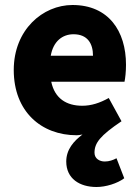

<svg xmlns="http://www.w3.org/2000/svg" viewBox="-20 -529 560 768"><path d="M366 219C403 219 449 205 477 184L446 104C433 111 417 117 399 117C379 117 358 106 358 82C358 43 380 14 466 -44L415 -137C379 -117 345 -106 309 -106C246 -106 199 -135 185 -202H478C481 -216 484 -242 484 -270C484 -405 414 -509 270 -509C151 -509 35 -410 35 -249C35 -83 145 12 287 12C293 12 299 11 310 9C275 35 245 69 245 117C245 186 299 219 366 219ZM183 -306C193 -364 230 -392 274 -392C330 -392 352 -355 352 -306Z"/></svg>

Font: Source Sans Pro
Style: Bold
Weight: 700
Designer: Paul D. Hunt
Foundry: Adobe Systems Incorporated
Version: Version 3.006;hotconv 1.0.111;makeotfexe 2.5.65597